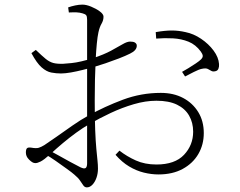

<svg xmlns="http://www.w3.org/2000/svg" viewBox="-20 -782 1040 831"><path d="M666 -27Q635 -27 602.5 -35Q570 -43 539 -61.5Q508 -80 480 -112L497 -130Q529 -105 568 -87.5Q607 -70 657 -70Q737 -70 776.5 -112Q816 -154 816 -212Q816 -251 798.5 -281.5Q781 -312 746 -329Q711 -346 657 -346Q610 -346 559 -331Q508 -316 459 -293Q410 -270 367 -245Q339 -229 309.5 -207.5Q280 -186 252 -162.5Q224 -139 198 -115Q170 -90 156 -83Q142 -76 133 -76Q126 -76 119.5 -80Q113 -84 106 -91Q98 -99 95 -106.5Q92 -114 92 -122Q92 -135 96.5 -140Q101 -145 115 -143Q137 -139 148 -142.5Q159 -146 172 -154Q192 -167 224.5 -190Q257 -213 293.5 -238.5Q330 -264 363 -282Q433 -321 512 -350.5Q591 -380 676 -380Q731 -380 772.5 -358Q814 -336 838 -297Q862 -258 862 -206Q862 -156 838.5 -115.5Q815 -75 771 -51Q727 -27 666 -27ZM356 29Q347 29 341 21Q335 13 327 0.5Q319 -12 302 -26Q292 -35 269 -51.5Q246 -68 220.5 -86Q195 -104 174 -115L188 -134Q207 -124 232 -110Q257 -96 282.5 -82Q308 -68 328 -58Q345 -50 351 -55Q357 -60 357 -75Q357 -110 357 -170.5Q357 -231 357 -327Q357 -374 357 -431Q357 -488 357 -542.5Q357 -597 357 -639Q357 -681 357 -697Q357 -711 353 -716Q349 -721 338 -724Q325 -728 311 -728.5Q297 -729 278 -728L275 -750Q289 -755 305.5 -758.5Q322 -762 337 -762Q353 -762 374 -753.5Q395 -745 411.5 -733Q428 -721 428 -710Q428 -694 419.5 -679.5Q411 -665 406 -642Q402 -624 399 -593Q396 -562 394 -522Q392 -482 391 -437Q390 -392 390 -346Q390 -269 392 -219Q394 -169 397 -137.5Q400 -106 402 -87Q404 -68 404 -52Q404 -31 397.5 -12.5Q391 6 380 17.5Q369 29 356 29ZM244 -464Q223 -464 202 -468Q181 -472 160 -490.5Q139 -509 116 -552L135 -566Q162 -540 178 -527Q194 -514 210.5 -509.5Q227 -505 254 -506Q270 -507 289.5 -509Q309 -511 332.5 -516.5Q356 -522 382 -530Q430 -546 460.5 -562.5Q491 -579 510.5 -590.5Q530 -602 543 -602Q550 -602 555.5 -601Q561 -600 564.5 -597.5Q568 -595 570 -592Q572 -589 572 -584Q572 -564 543 -550Q523 -540 494.5 -529Q466 -518 436.5 -508Q407 -498 383 -491Q364 -486 338.5 -479.5Q313 -473 287.5 -468.5Q262 -464 244 -464ZM913 -474Q902 -471 895 -475Q888 -479 879.5 -483.5Q871 -488 853 -484Q842 -482 819 -470.5Q796 -459 781 -451L768 -471Q779 -477 795.5 -487Q812 -497 827.5 -507.5Q843 -518 850 -525Q858 -533 857.5 -540.5Q857 -548 849 -559Q827 -589 796 -601.5Q765 -614 729 -616Q693 -618 656 -615L654 -643Q694 -650 723.5 -650Q753 -650 783 -643Q818 -636 850.5 -614Q883 -592 904.5 -563Q926 -534 928 -505Q929 -494 925.5 -485Q922 -476 913 -474Z"/></svg>

Font: Noto Serif KR ExtraLight
Style: Regular
Weight: 200
Designer: Ryoko NISHIZUKA 西塚涼子 (kana & ideographs); Frank Grießhammer (Latin, Greek & Cyrillic); Wenlong ZHANG 张文龙 (bopomofo); San
Foundry: Adobe
Version: Version 2.002-H1;hotconv 1.1.0;makeotfexe 2.6.0